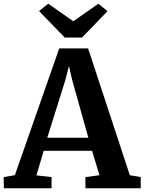

<svg xmlns="http://www.w3.org/2000/svg" viewBox="-34 -1006 772 1026"><path d="M45.5 -70.1 282.6 -747.5H436.7L659.8 -69.7L717.9 -59.6V0H422.5V-59.6L497.4 -69.7L458.2 -200.1H199.5L160.6 -68.9L241.6 -59.6V0H-13.4L-14.2 -59.6ZM438.2 -269.9 351.7 -578.3 334.5 -653.5 314.9 -577.1 218.6 -269.9ZM223.9 -986.2 357.8 -892.3 491.7 -986.2 540.3 -946.2 404.3 -805.4H312.1L174.7 -946.9Z"/></svg>

Font: Merriweather 7pt Light
Style: Regular
Weight: 300
Designer: Eben Sorkin
Foundry: Eben Sorkin
Version: Version 2.200;gftools[0.9.31]